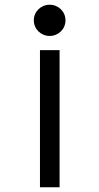

<svg xmlns="http://www.w3.org/2000/svg" viewBox="-20 -792 420 812"><path d="M190 -640C227 -640 257 -669 257 -706C257 -743 227 -772 190 -772C153 -772 123 -743 123 -706C123 -669 153 -640 190 -640ZM232 -580H149V0H232Z"/></svg>

Font: Charger Monospace
Style: Regular
Weight: 400
Designer: Jasper
Foundry: Cannot Into Space Fonts
Version: Version 0.980